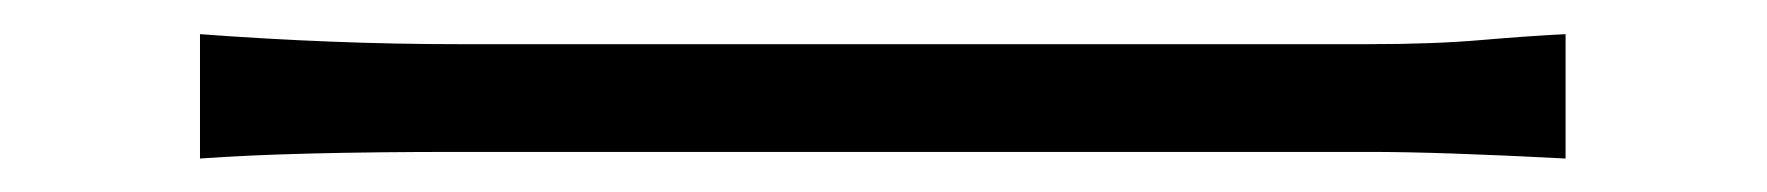

<svg xmlns="http://www.w3.org/2000/svg" viewBox="-20 -441 1040 113"><path d="M97.7 -347.7V-420.9Q176.8 -415 250 -415H785.2Q824.2 -415 852.5 -417.5Q880.9 -419.9 901.4 -420.9V-347.7Q827.1 -351.6 786.1 -351.6H250Q150.4 -351.6 97.7 -347.7Z"/></svg>

Font: GenEi LateGo v2
Style: Medium
Weight: 500
Designer: o_tamon (Modified)
Foundry: o_tamon / Adobe Systems Incorporated / FONT 910 / Philipp H. Poll
Version: Version 2.1;Original Version 1.004